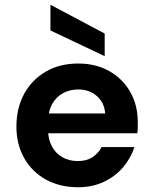

<svg xmlns="http://www.w3.org/2000/svg" viewBox="-20 -775 642 807"><path d="M308 12Q232 12 173.5 -20Q115 -52 82 -110Q49 -168 49 -243Q49 -321 81.5 -380.5Q114 -440 172.5 -474Q231 -508 309 -508Q383 -508 439.5 -476Q496 -444 527.5 -388.5Q559 -333 559 -263Q559 -253 559 -240.5Q559 -228 557 -215H146V-298H422Q419 -343 387.5 -371Q356 -399 309 -399Q274 -399 245 -383.5Q216 -368 199 -337Q182 -306 182 -259V-230Q182 -190 198 -160Q214 -130 242.5 -114Q271 -98 307 -98Q344 -98 369 -114.5Q394 -131 407 -157H545Q530 -110 497 -71.5Q464 -33 416 -10.5Q368 12 308 12ZM420 -539 192 -647V-755L420 -634Z"/></svg>

Font: DM Sans 24pt
Style: Bold
Weight: 700
Designer: Colophon Foundry, Jonny Pinhorn
Foundry: Colophon Foundry
Version: Version 4.004;gftools[0.9.30]